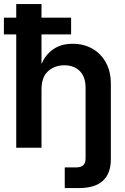

<svg xmlns="http://www.w3.org/2000/svg" viewBox="-28 -748 635 972"><path d="M371.1 204.1H299.8V99.6H355.5Q382.3 99.6 393.8 88.4Q405.3 77.1 405.3 52.7V-302.7Q405.3 -358.9 376 -388.2Q346.7 -417.5 297.4 -417.5Q249 -417.5 215.6 -387.7Q182.1 -357.9 182.1 -294.9V0H54.2V-573.7H-8.3V-658.7H54.2V-727.5H182.1V-658.7H332V-573.7H182.1V-426.8H183.6Q201.2 -469.7 240.7 -498Q280.3 -526.4 340.8 -526.4Q395 -526.4 438.5 -502.2Q481.9 -478 507.6 -432.4Q533.2 -386.7 533.2 -322.3V57.1Q533.2 204.1 371.1 204.1Z"/></svg>

Font: Inter Display Semi Bold
Style: Regular
Weight: 600
Designer: Rasmus Andersson
Foundry: rsms
Version: Version 4.000;git-37864ae